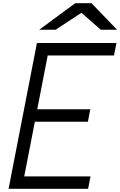

<svg xmlns="http://www.w3.org/2000/svg" viewBox="-20 -1187 756 1207"><path d="M452.5 -1166.7H555.3L716.1 -1000H613.3L492.2 -1106.8L329.4 -1000H226.6ZM212.2 -916.7H712.2L696.6 -838.5H279.9L214.2 -500H547.5L532.6 -421.9H199.2L132.2 -78.1H548.8L533.9 0H33.9Z"/></svg>

Font: TypoPRO Monoid
Style: Italic
Weight: 400
Width: 4
Italic angle: -11°
Monospace: yes
Version: Version 0.61